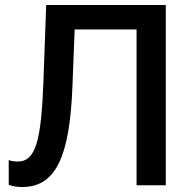

<svg xmlns="http://www.w3.org/2000/svg" viewBox="-20 -742 750 769"><path d="M527 -624V0H644V-722H165L154 -417C145 -181 124 -95 51 -95C43 -95 26 -96 15 -101V-2C29 4 49 7 69 7C203 7 259 -114 270 -393L279 -624Z"/></svg>

Font: Perun Medium
Style: Regular
Weight: 500
Foundry: Copyright (c) Stefan Peev, Context Ltd, 2016
Version: Version 1.089